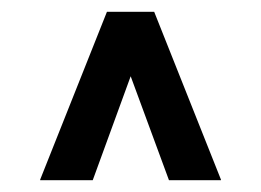

<svg xmlns="http://www.w3.org/2000/svg" viewBox="-20 -728 442 325"><path d="M48 -423V-424L161 -708H241L137 -423ZM266 -423 161 -708H241L354 -424V-423Z"/></svg>

Font: Foldit
Style: Regular
Weight: 400
Version: Version 1.003